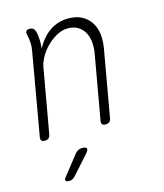

<svg xmlns="http://www.w3.org/2000/svg" viewBox="-118 -649 836 977"><g transform="rotate(-15 300.0 -160.0)"><path d="M130 -560Q143 -560 150 -553.5Q157 -547 160 -535Q165 -514 165.5 -493Q166 -472 164 -447Q193 -502 236 -531Q279 -560 334 -560Q375 -560 403.5 -545Q432 -530 449.5 -504Q467 -478 472 -443Q477 -408 470 -367L408 -15Q406 -2 398.5 4Q391 10 378 10Q365 10 360.5 4Q356 -2 358 -15L418 -355Q423 -386 420 -414.5Q417 -443 404.5 -464.5Q392 -486 370.5 -499Q349 -512 318 -512Q290 -512 262 -497.5Q234 -483 210 -460Q186 -437 169.5 -409Q153 -381 148 -355L88 -15Q86 -2 78.5 4Q71 10 58 10Q45 10 40.5 4Q36 -2 38 -15L114 -450Q118 -471 116.5 -493Q115 -515 110 -535Q107 -547 112 -553.5Q117 -560 130 -560ZM116 212 194 113Q202 104 210.5 99.5Q219 95 230 95Q252 95 255 103.5Q258 112 242 130L155 227Q148 234 141 237Q134 240 126 240Q109 240 106.5 233Q104 226 116 212Z"/></g></svg>

Font: Maple Mono Thin
Style: Italic
Weight: 250
Italic angle: -10°
Monospace: yes
Designer: subframe7536
Version: Version 7.000